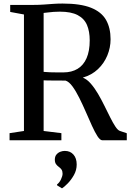

<svg xmlns="http://www.w3.org/2000/svg" viewBox="-20 -770 718 1054"><path d="M32.5 0V-39L111.5 -51V-690.5L36 -704.5V-743H162Q193 -743 220.2 -745Q247.5 -747 272.8 -748.8Q298 -750.5 323.5 -750.5Q422 -750.5 479.5 -727.5Q537 -704.5 562 -660.8Q587 -617 587 -554.5Q587 -508.5 569.2 -465.5Q551.5 -422.5 517.5 -390.2Q483.5 -358 434.5 -344Q457.5 -335 478.2 -311.2Q499 -287.5 517.8 -255.5Q536.5 -223.5 553.2 -189.5Q570 -155.5 585 -125.5Q600 -95.5 613.2 -75.5Q626.5 -55.5 637.5 -51.5L676 -38.5V0H541.5Q529.5 0 515.2 -22Q501 -44 485 -79.2Q469 -114.5 451.5 -154.8Q434 -195 415.5 -232.2Q397 -269.5 378 -295.5Q359 -321.5 340 -327.5Q329 -327.5 311.8 -327.8Q294.5 -328 276.2 -328Q258 -328 242.5 -328.2Q227 -328.5 219.5 -329V-51L317 -39V0ZM327.5 -372.5Q373.5 -372.5 406 -392.2Q438.5 -412 455.5 -451.2Q472.5 -490.5 472.5 -548.5Q472.5 -597.5 457.5 -632.8Q442.5 -668 406.5 -687Q370.5 -706 308.5 -706Q290 -706 274 -704.8Q258 -703.5 244.8 -701.8Q231.5 -700 219.5 -699V-375.5Q234 -374 255.2 -373.2Q276.5 -372.5 296.5 -372.5Q316.5 -372.5 327.5 -372.5ZM401 133Q401 164 385.8 191Q370.5 218 351.5 237.2Q332.5 256.5 321 263.5H319.5L293.5 247.5L293 242.5Q306.5 232.5 315 214.2Q323.5 196 323.5 183.5Q323.5 169.5 317.8 161Q312 152.5 302 145.5Q293.5 139.5 287.2 130.5Q281 121.5 281 106.5Q281 89 289.8 78.5Q298.5 68 311 63.2Q323.5 58.5 334 58.5H336.5Q365.5 58.5 383.2 78.5Q401 98.5 401 133Z"/></svg>

Font: Merriweather 60pt
Style: Regular
Weight: 400
Version: Version 2.100